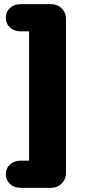

<svg xmlns="http://www.w3.org/2000/svg" viewBox="-20 -725 441 925"><path d="M79 180Q48 180 28 161Q8 142 8 114Q8 86 28 67.5Q48 49 79 49H120V-574H79Q48 -574 28 -592.5Q8 -611 8 -639Q8 -668 28 -686.5Q48 -705 79 -705H225Q257 -705 277.5 -684.5Q298 -664 298 -632V107Q298 138 277.5 159Q257 180 225 180Z"/></svg>

Font: Chiron GoRound TC H
Style: Regular
Weight: 900
Designer: Ryoko NISHIZUKA 西塚涼子 (kana, bopomofo & ideographs); Paul D. Hunt (Latin, Greek & Cyrillic); Sandoll Communications 산돌커뮤니
Foundry: Adobe
Version: Version 1.000;hotconv 1.1.1;makeotfexe 2.6.0